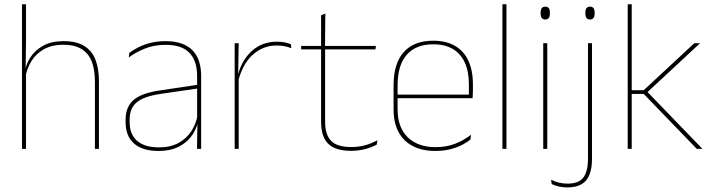

<svg xmlns="http://www.w3.org/2000/svg" viewBox="-20 -684 3276 882"><path d="M416 0V-310Q416 -363 401.8 -400.5Q387.5 -438 355.5 -458.2Q323.5 -478.5 270 -478.5Q220 -478.5 183.5 -458.8Q147 -439 125 -404.5Q103 -370 96 -325.5L85 -344H92.5Q97 -385 118.8 -419.2Q140.5 -453.5 178.8 -474.2Q217 -495 271 -495Q331.5 -495 367.2 -472.8Q403 -450.5 418.8 -409.2Q434.5 -368 434.5 -311V0ZM81 0V-664.5H99.5V-495.5L97.5 -357L99.5 -354V0Z M885 0 887 -128 885.5 -131.5V-292V-334.5Q885.5 -404.5 850.2 -441.2Q815 -478 741.5 -478Q687 -478 644 -460.2Q601 -442.5 571.5 -420L574 -441Q589.5 -453 613.2 -465.5Q637 -478 669.2 -486.5Q701.5 -495 741.5 -495Q783 -495 813.5 -484.2Q844 -473.5 864.2 -453Q884.5 -432.5 894.2 -402.8Q904 -373 904 -335V0ZM708 9.5Q635.5 9.5 596.2 -24.2Q557 -58 557 -123V-134.5Q557 -192.5 593 -224.2Q629 -256 713.5 -268.5L894.5 -295.5L895 -278.5L717 -252.5Q642 -241.5 608.8 -214.5Q575.5 -187.5 575.5 -135.5V-124Q575.5 -66.5 610.2 -36.8Q645 -7 710.5 -7Q762.5 -7 799.8 -27.2Q837 -47.5 859.5 -82.2Q882 -117 888.5 -160.5L898 -142H892Q888 -102.5 866 -67.8Q844 -33 804.5 -11.8Q765 9.5 708 9.5Z M1073.5 -308.5 1064 -320.5 1069.5 -325Q1086 -402 1134 -447.2Q1182 -492.5 1252 -492.5Q1273 -492.5 1289.2 -489Q1305.5 -485.5 1316.5 -480.5L1318 -462.5Q1305 -468 1288 -471.5Q1271 -475 1250.5 -475Q1189 -475 1141.8 -433.2Q1094.5 -391.5 1073.5 -308.5ZM1058 0V-485.5H1076.5L1074 -335L1076.5 -332.5V0Z M1593.5 9Q1545 9 1514.5 -5.2Q1484 -19.5 1469.5 -49Q1455 -78.5 1455 -123V-462.5H1473.5V-124.5Q1473.5 -65.5 1501 -37Q1528.5 -8.5 1594 -8.5Q1625 -8.5 1655.2 -16.2Q1685.5 -24 1713.5 -40L1711 -20Q1688 -7 1656.8 1Q1625.5 9 1593.5 9ZM1363.5 -457V-473H1707L1704.5 -457ZM1455 -468V-614L1474.5 -621.5L1473 -468Z M1980.5 9.5Q1889 9.5 1838.5 -40.2Q1788 -90 1788 -180.5V-292.5Q1788 -392.5 1834.8 -444.8Q1881.5 -497 1970.5 -497Q2029 -497 2069.8 -473.5Q2110.5 -450 2131.5 -405.2Q2152.5 -360.5 2152.5 -296.5V-279.5Q2152.5 -268.5 2152.2 -257.5Q2152 -246.5 2151 -233H2134Q2134 -250.5 2134 -266.5Q2134 -282.5 2134 -296Q2134 -355.5 2115.2 -396.5Q2096.5 -437.5 2060 -459Q2023.5 -480.5 1970.5 -480.5Q1890.5 -480.5 1848.5 -432.5Q1806.5 -384.5 1806.5 -292.5V-243.5V-239.5V-181Q1806.5 -140 1818.2 -108Q1830 -76 1852.5 -53.8Q1875 -31.5 1907.5 -19.8Q1940 -8 1981 -8Q2028.5 -8 2068.5 -22.8Q2108.5 -37.5 2143.5 -65L2141 -43Q2111.5 -19 2070.5 -4.8Q2029.5 9.5 1980.5 9.5ZM1796.5 -233V-249.5H2144.5V-233Z M2288 0V-664.5H2306.5V0Z M2475.5 0V-485.5H2494V0ZM2485 -594.5Q2474.5 -594.5 2469 -601.2Q2463.5 -608 2463.5 -622V-626.5Q2463.5 -640 2469 -646.8Q2474.5 -653.5 2485 -653.5Q2495.5 -653.5 2500.8 -646.8Q2506 -640 2506 -626.5V-622Q2506 -608 2500.8 -601.2Q2495.5 -594.5 2485 -594.5Z M2681 0V-485.5H2699.5V0ZM2690.5 -594.5Q2680 -594.5 2674.5 -601.2Q2669 -608 2669 -622V-626.5Q2669 -640 2674.5 -646.8Q2680 -653.5 2690.5 -653.5Q2701 -653.5 2706.2 -646.8Q2711.5 -640 2711.5 -626.5V-622Q2711.5 -608 2706.2 -601.2Q2701 -594.5 2690.5 -594.5ZM2585.5 177Q2565 177 2546.2 172.5Q2527.5 168 2514.5 161.5L2511.5 141.5Q2529 150.5 2548 155Q2567 159.5 2587.5 159.5Q2639.5 159.5 2660.2 130.8Q2681 102 2681 45.5V-158H2699.5V46Q2699.5 88.5 2688.2 117.8Q2677 147 2652 162Q2627 177 2585.5 177Z M3181 0 2937 -252.5H2875.5V-269.5H2937L3169.5 -485.5H3196L2948.5 -255.5V-267.5L3207 0ZM2863.5 0V-664.5H2882V0Z"/></svg>

Font: Anek Tamil Medium Thin
Style: Regular
Weight: 250
Version: Version 1.003